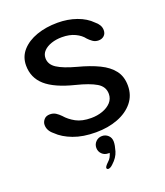

<svg xmlns="http://www.w3.org/2000/svg" viewBox="-152 -727 901 1050"><g transform="rotate(-20 298.0 -202.0)"><path d="M301.5 10.5Q226.5 10.5 170.8 -10.5Q115 -31.5 81.5 -65Q50 -90 50 -123.5Q50 -140 62 -154.2Q74 -168.5 96.5 -168.5Q116.5 -168.5 130.8 -159.2Q145 -150 157.5 -137Q180.5 -110 215.5 -91Q250.5 -72 303.5 -72Q339.5 -72 370.2 -83Q401 -94 419.8 -114.5Q438.5 -135 438.5 -163.5Q438.5 -206 399.2 -229.2Q360 -252.5 283.5 -271.5Q170.5 -299.5 118.2 -345.8Q66 -392 66 -463.5Q66 -514 98.2 -550.2Q130.5 -586.5 185.2 -605.8Q240 -625 307 -625Q366.5 -625 417.8 -606.8Q469 -588.5 501 -555.5Q515 -544.5 523.2 -530.8Q531.5 -517 531.5 -500.5Q531.5 -480.5 518.8 -468.8Q506 -457 486.5 -457Q467 -457 452.5 -467.5Q438 -478 428 -489Q411 -512 379 -527.2Q347 -542.5 302.5 -542.5Q269 -542.5 241 -533Q213 -523.5 196.2 -506.2Q179.5 -489 179.5 -465Q179.5 -428 215.5 -404.8Q251.5 -381.5 326 -361.5Q397 -343 447.5 -318.5Q498 -294 525 -258.5Q552 -223 552 -170Q552 -114 519 -73.5Q486 -33 429.2 -11.2Q372.5 10.5 301.5 10.5ZM324 40.5Q344.5 40.5 359.5 54.5Q374.5 68.5 374.5 91.5Q374.5 112 364.8 145Q355 178 324 206Q316 214 308.8 217.8Q301.5 221.5 296 221.5Q291.5 221.5 289 218.5Q286.5 215.5 286.5 213Q286.5 208.5 291.8 201.5Q297 194.5 306.5 185.5Q317 176.5 323.2 165Q329.5 153.5 332.5 141.5Q331 141.5 328.2 141.5Q325.5 141.5 324 141.5Q302.5 141.5 287.8 127Q273 112.5 273 91Q273 70 287.8 55.2Q302.5 40.5 324 40.5Z"/></g></svg>

Font: Sono Medium
Style: Regular
Weight: 500
Designer: Tyler Finck
Foundry: Tyler Finck
Version: Version 2.112